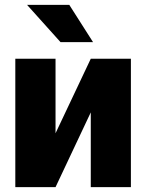

<svg xmlns="http://www.w3.org/2000/svg" viewBox="-20 -770 601 790"><path d="M353.5 -528.3H518.6V0H353.5V-307.6L208.5 0H43V-528.3H208.5V-221.7ZM362.8 -596.7H229L91.3 -750H265.1Z"/></svg>

Font: Roboto Black
Style: Regular
Weight: 900
Designer: Google
Version: Version 2.134; 2016